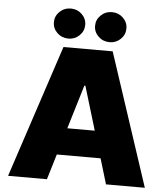

<svg xmlns="http://www.w3.org/2000/svg" viewBox="-61 -995 917 1049"><g transform="rotate(5 397.5 -470.0)"><path d="M235.8 0H22.7L262.8 -727.3H532.7L772.7 0H559.7L517.8 -139.2H277.7ZM322.4 -286.9H473L400.6 -527H394.9ZM285.5 -775.6Q249.3 -775.6 224.1 -799.7Q198.9 -823.9 198.9 -858Q198.9 -892 224.1 -916.2Q249.3 -940.3 285.5 -940.3Q320.7 -940.3 345.7 -916.2Q370.7 -892 370.7 -858Q370.7 -823.9 345.7 -799.7Q320.7 -775.6 285.5 -775.6ZM511.4 -775.6Q475.1 -775.6 449.9 -799.7Q424.7 -823.9 424.7 -858Q424.7 -892 449.9 -916.2Q475.1 -940.3 511.4 -940.3Q546.5 -940.3 571.6 -916.2Q596.6 -892 596.6 -858Q596.6 -823.9 571.6 -799.7Q546.5 -775.6 511.4 -775.6Z"/></g></svg>

Font: Inter UI Black
Style: Regular
Weight: 900
Designer: Rasmus Andersson
Foundry: rsms
Version: 3.2;8d6f07862